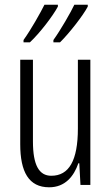

<svg xmlns="http://www.w3.org/2000/svg" viewBox="-20 -786 472 816"><path d="M353 -758V-766H296C281 -734 238 -659 207 -616V-606H235C273 -643 334 -721 353 -758ZM226 -758V-766H169C152 -732 113 -662 80 -616V-606H107C150 -646 206 -720 226 -758ZM364 -532H311V-240C311 -103 273 -39 198 -39C146 -39 120 -84 120 -185V-532H66V-173C66 -56 102 10 189 10C257 10 294 -37 313 -92H317L322 0H364Z"/></svg>

Font: Noto Sans Devanagari ExtraCondensed Light
Style: Regular
Weight: 300
Width: 2
Designer: Jelle Bosma - Monotype Design Team
Foundry: Monotype Imaging Inc.
Version: Version 2.004